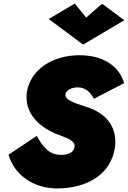

<svg xmlns="http://www.w3.org/2000/svg" viewBox="-20 -1031 720 1081"><path d="M465 -932 401 -1011 254 -924 448 -780 680 -917 555 -1010ZM187 -266 28 -160C62 -42 172 29 300 30C465 30 604 -45 627 -200C641 -307 588 -384 485 -423C431 -443 338 -462 349 -503C355 -526 387 -539 417 -539C459 -539 486 -516 509 -475L679 -563C652 -654 568 -720 427 -720C278 -720 151 -641 131 -511C116 -386 209 -316 289 -280C344 -257 409 -244 399 -200C392 -170 360 -159 325 -159C259 -158 223 -201 187 -266Z"/></svg>

Font: Jost* Black
Style: Italic
Weight: 900
Italic angle: -10°
Version: Version 3.7